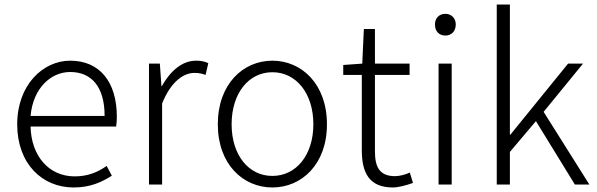

<svg xmlns="http://www.w3.org/2000/svg" viewBox="-20 -815 2635 848"><path d="M305 13C381 13 431 -12 474 -39L451 -82C411 -54 367 -36 310 -36C195 -36 118 -127 115 -256H493C495 -270 496 -285 496 -299C496 -455 419 -547 290 -547C170 -547 56 -440 56 -266C56 -91 167 13 305 13ZM115 -303C126 -425 204 -497 290 -497C384 -497 442 -432 442 -303Z M638 0H696V-358C736 -457 792 -493 839 -493C860 -493 871 -490 888 -484L900 -536C883 -544 867 -547 846 -547C784 -547 732 -501 695 -435H693L686 -534H638Z M1183 13C1312 13 1424 -89 1424 -266C1424 -444 1312 -547 1183 -547C1054 -547 942 -444 942 -266C942 -89 1054 13 1183 13ZM1183 -38C1078 -38 1003 -130 1003 -266C1003 -403 1078 -496 1183 -496C1288 -496 1364 -403 1364 -266C1364 -130 1288 -38 1183 -38Z M1715 13C1739 13 1773 4 1804 -7L1790 -53C1772 -44 1745 -37 1725 -37C1654 -37 1636 -80 1636 -147V-484H1789V-534H1636V-687H1587L1580 -534L1496 -528V-484H1578V-151C1578 -53 1610 13 1715 13Z M1917 0H1975V-534H1917ZM1947 -658C1973 -658 1993 -676 1993 -707C1993 -735 1973 -754 1947 -754C1920 -754 1901 -735 1901 -707C1901 -676 1920 -658 1947 -658Z M2174 0H2232V-144L2347 -280L2519 0H2583L2381 -321L2555 -534H2489L2234 -220H2232V-795H2174Z"/></svg>

Font: Noto Sans CJK SC Light
Style: Regular
Weight: 300
Designer: Ryoko NISHIZUKA 西塚涼子 (kana, bopomofo & ideographs); Paul D. Hunt (Latin, Greek & Cyrillic); Sandoll Communications 산돌커뮤니
Foundry: Adobe
Version: Version 2.004;hotconv 1.0.118;makeotfexe 2.5.65603